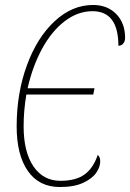

<svg xmlns="http://www.w3.org/2000/svg" viewBox="-20 -742 523 772"><path d="M47 -234Q47 -367 88 -479Q129 -591 199.5 -656.5Q270 -722 354 -722Q412 -722 447.5 -685.5Q483 -649 483 -590Q483 -576 475.5 -567Q468 -558 456 -558Q456 -697 352 -697Q293 -697 240.5 -657Q188 -617 149.5 -546.5Q111 -476 91 -387H360L355 -362H86Q75 -298 75 -234Q75 -131 114.5 -73Q154 -15 223 -15Q285 -15 320 -40.5Q355 -66 373 -119Q383 -111 383 -93Q383 -71 367 -47.5Q351 -24 314.5 -7Q278 10 221 10Q137 10 92 -54.5Q47 -119 47 -234Z"/></svg>

Font: Noto Serif CondThin
Style: Italic
Weight: 250
Width: 3
Italic angle: -12°
Designer: Monotype Design Team
Foundry: Monotype Imaging Inc.
Version: Version 1.001